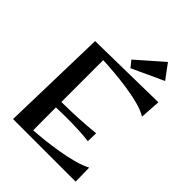

<svg xmlns="http://www.w3.org/2000/svg" viewBox="-258 -1060 1191 1191"><g transform="rotate(45 337.0 -465.0)"><path d="M502 -302C414 -293 306 -287 218 -287H212V-654C313 -650 548 -631 630 -576L639 -711L93 -702L75 0H624L622 -121C528 -70 321 -46 213 -39C212 -101 212 -156 212 -239C241 -240 270 -241 299 -241C360 -241 440 -239 500 -231ZM504 -930 333 -780 367 -738 575 -834Z"/></g></svg>

Font: Original Surfer
Style: Regular
Weight: 400
Designer: Astigmatic (AOETI)
Foundry: Astigmatic (AOETI)
Version: Version 1.001